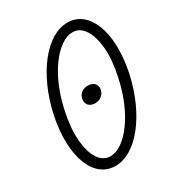

<svg xmlns="http://www.w3.org/2000/svg" viewBox="-194 -936 988 1072"><g transform="rotate(-30 300.0 -400.0)"><path d="M237 14Q185 14 146.5 -16.5Q108 -47 86.5 -103Q65 -159 62.5 -235.5Q60 -312 79 -405Q99 -496 133 -571Q167 -646 210.5 -700.5Q254 -755 303 -784.5Q352 -814 402 -814Q454 -814 492 -783.5Q530 -753 552 -697Q574 -641 576.5 -564.5Q579 -488 560 -395Q540 -304 506 -229Q472 -154 428.5 -99.5Q385 -45 336 -15.5Q287 14 237 14ZM239 -47Q275 -47 313 -73Q351 -99 386.5 -147Q422 -195 450 -260.5Q478 -326 495 -405Q518 -509 511 -587Q504 -665 475 -709Q446 -753 400 -753Q364 -753 326 -727Q288 -701 252.5 -653Q217 -605 189 -540Q161 -475 144 -395Q122 -292 128.5 -213.5Q135 -135 164 -91Q193 -47 239 -47ZM314 -346Q285 -346 271 -362.5Q257 -379 262 -405Q267 -427 284 -439.5Q301 -452 325 -452Q353 -452 367.5 -436Q382 -420 377 -395Q372 -373 354.5 -359.5Q337 -346 314 -346Z"/></g></svg>

Font: Victor Mono Thin Light
Style: Italic
Weight: 300
Italic angle: -12°
Monospace: yes
Version: Version 1.561;gftools[0.9.30]